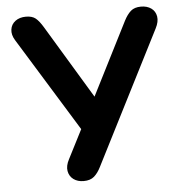

<svg xmlns="http://www.w3.org/2000/svg" viewBox="-52 -762 772 821"><g transform="rotate(-5 334.0 -352.0)"><path d="M219.8 -90.1 295.1 -237.5V-194.2L34.2 -617.8Q19.6 -641.4 22.6 -663.9Q25.6 -686.3 43.8 -699.9Q61.9 -713.4 89.4 -713.4Q115.7 -713.4 130.7 -701.4Q145.7 -689.3 162.8 -660.7L365.7 -324.3H340.2L510.1 -659.7Q523.4 -685.5 539.3 -699.5Q555.3 -713.4 583 -713.4Q609 -713.4 626.8 -700.9Q644.5 -688.3 648.4 -665.8Q652.3 -643.2 637.7 -614.9L348.3 -45.3Q335.9 -20.3 319.5 -5.9Q303 8.4 274.5 8.4Q248.5 8.4 230.8 -4.6Q213.2 -17.7 209.2 -40.2Q205.3 -62.8 219.8 -90.1Z"/></g></svg>

Font: SN Pro Thin
Style: Regular
Weight: 200
Designer: Tobias Whetton
Foundry: Supernotes
Version: Version 1.003;Glyphs 3.3 (3324)